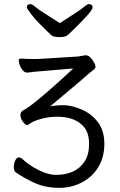

<svg xmlns="http://www.w3.org/2000/svg" viewBox="-20 -749 580 931"><path d="M223 -233Q251 -239 288 -239Q325 -239 373.5 -219Q422 -199 454 -157.5Q486 -116 486 -52Q486 12 457.5 60Q429 108 378 135Q327 162 266 162Q205 162 155 141Q105 120 57 87Q47 80 47 62Q47 44 54 29Q61 14 71 14Q81 14 95.5 28Q110 42 139 60Q204 99 251 99Q298 99 333.5 83Q369 67 390.5 33.5Q412 0 412 -50.5Q412 -101 390 -130Q348 -183 258 -183Q216 -183 177 -172Q138 -161 118 -145Q116 -143 109.5 -143Q103 -143 91 -159Q79 -175 79 -191Q79 -207 93 -214Q138 -237 278 -364Q311 -394 335 -417L182 -404Q163 -403 146.5 -401Q130 -399 113 -397H111Q92 -397 77 -430Q71 -444 71 -454.5Q71 -465 80 -465Q110 -463 132 -463H164Q173 -463 181 -464L358 -475L394 -481H398Q418 -479 436 -446Q443 -434 443 -425.5Q443 -417 433 -410L415 -396Q385 -369 313.5 -309Q242 -249 223 -233ZM270 -637Q305 -660 339 -681.5Q373 -703 388 -716Q403 -729 411 -729Q429 -729 429 -712.5Q429 -696 343 -612Q323 -593 311 -581Q299 -569 269.5 -569Q240 -569 229 -578Q159 -644 134.5 -676Q110 -708 110 -713Q110 -729 128 -729Q136 -729 151 -716Q166 -703 200.5 -681.5Q235 -660 270 -637Z"/></svg>

Font: LXGW WenKai Lite
Style: Regular
Weight: 400
Designer: LXGW / Fontworks Inc.
Foundry: LXGW / Fontworks Inc.
Version: Version 1.511; March 25, 2025